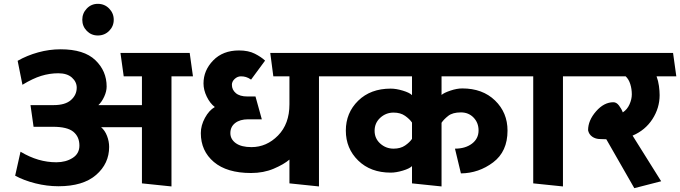

<svg xmlns="http://www.w3.org/2000/svg" viewBox="-20 -956 3546 1001"><path d="M720 0V-293H507Q527 -276 538 -247.5Q549 -219 549 -190Q549 -103 481 -44Q413 15 285 15Q225 15 165 0Q105 -15 59 -40L87 -165Q134 -137 180 -123.5Q226 -110 274 -110Q323 -110 358.5 -132.5Q394 -155 394 -197Q394 -243 362.5 -269Q331 -295 256 -295H155L139 -408H260Q320 -408 350 -434.5Q380 -461 380 -499Q380 -529 355 -551.5Q330 -574 284 -574Q239 -574 195 -560.5Q151 -547 97 -514L72 -639Q121 -667 179 -683Q237 -699 296 -699Q418 -699 477 -642.5Q536 -586 536 -505Q536 -480 523.5 -452.5Q511 -425 493 -408H720V-558H625L608 -680H969L986 -558H874V16Z M409 -853Q409 -887 432.5 -911.5Q456 -936 490 -936Q525 -936 549 -911.5Q573 -887 573 -853Q573 -819 549 -795Q525 -771 490 -771Q456 -771 432.5 -795Q409 -819 409 -853Z M1489 0V-124Q1460 -99 1407 -76.5Q1354 -54 1289 -54Q1163 -54 1095 -111.5Q1027 -169 1027 -262Q1027 -302 1048.5 -341.5Q1070 -381 1100 -398Q1075 -417 1058 -452Q1041 -487 1041 -521Q1041 -589 1091.5 -641Q1142 -693 1226 -693Q1275 -693 1308.5 -676Q1342 -659 1362 -640L1289 -541Q1274 -551 1262 -554.5Q1250 -558 1236 -558Q1218 -558 1203.5 -544.5Q1189 -531 1189 -514Q1189 -488 1209.5 -470.5Q1230 -453 1270 -453H1312L1345 -334H1274Q1231 -334 1206 -314.5Q1181 -295 1181 -262Q1181 -230 1209.5 -209.5Q1238 -189 1291 -189Q1370 -189 1429.5 -249.5Q1489 -310 1489 -412V-558H1405L1389 -680H1738L1755 -558H1643V16Z M1783 -275Q1783 -368 1847.5 -431Q1912 -494 2017 -494Q2045 -494 2080 -483.5Q2115 -473 2128 -460V-558H1749Q1745 -589 1741 -619Q1737 -649 1733 -680H2654L2670 -558H2282V-461Q2294 -472 2328 -483.5Q2362 -495 2390 -495Q2496 -495 2561 -432Q2626 -369 2626 -275Q2626 -166 2551 -109.5Q2476 -53 2383 -52Q2375 -84 2367.5 -116.5Q2360 -149 2352 -181Q2406 -181 2440.5 -207Q2475 -233 2475 -276Q2475 -316 2449 -343Q2423 -370 2383 -370Q2340 -370 2317 -352Q2294 -334 2282 -316V16L2128 0V-90Q2115 -77 2080 -66.5Q2045 -56 2017 -56Q1912 -56 1847.5 -119Q1783 -182 1783 -275ZM2032 -181Q2068 -181 2092 -197.5Q2116 -214 2128 -232V-317Q2116 -335 2092 -352Q2068 -369 2032 -369Q1992 -369 1962.5 -342Q1933 -315 1933 -274Q1933 -234 1962.5 -207.5Q1992 -181 2032 -181Z M2760 0V-558H2666L2649 -680H3009L3026 -558H2915V16Z M3506 -558H3403Q3412 -534 3415.5 -507.5Q3419 -481 3419 -460Q3419 -393 3381.5 -335Q3344 -277 3278 -249L3427 -11L3287 25L3141 -230Q3139 -230 3125.5 -230.5Q3112 -231 3110 -231Q3085 -231 3067.5 -243.5Q3050 -256 3046 -277Q3046 -328 3087.5 -375.5Q3129 -423 3178 -423Q3194 -423 3207 -406Q3220 -389 3227 -370Q3250 -385 3262 -412Q3274 -439 3274 -464Q3274 -492 3266 -517.5Q3258 -543 3242 -558H3021L3004 -680H3489Z"/></svg>

Font: Palanquin Dark Medium
Style: Regular
Weight: 500
Designer: Pria Ravichandran
Version: Version 1.001